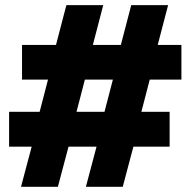

<svg xmlns="http://www.w3.org/2000/svg" viewBox="-20 -720 734 740"><path d="M61 0 102.1 -154.8H15.1V-289.1H132.8L165 -413.1H64.9V-546.9H195.8L235.8 -700.2H377.9L337.9 -546.9H445.8L485.8 -700.2H627.9L587.9 -546.9H679.2V-413.1H557.1L524.9 -289.1H633.8V-154.8H494.1L453.1 0H311L352.1 -154.8H244.1L203.1 0ZM274.9 -289.1H382.8L415 -413.1H307.1Z"/></svg>

Font: TASA Explorer
Style: Regular
Weight: 900
Designer: Weizhong Zhang
Foundry: Local Remote
Version: Version 1.000;Glyphs 3.1.2 (3151)